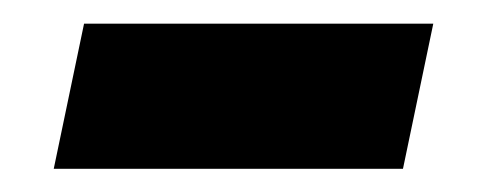

<svg xmlns="http://www.w3.org/2000/svg" viewBox="-20 -339 416 164"><path d="M25.9 -194.8 51.8 -318.8H350.1L324.2 -194.8Z"/></svg>

Font: Clear Sans
Style: Bold Italic
Weight: 700
Italic angle: -12°
Foundry: Intel Corporation
Version: Version 1.00